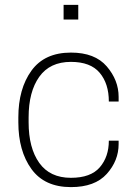

<svg xmlns="http://www.w3.org/2000/svg" viewBox="-20 -755 560 785"><path d="M97 -255Q97 -150 140.5 -89Q184 -28 270 -28Q351 -28 388 -71Q425 -114 425 -180H465V-166Q465 -98 416.5 -44Q368 10 270 10Q162 10 108.5 -64Q55 -138 55 -255V-275Q55 -392 108.5 -466Q162 -540 270 -540Q368 -540 416.5 -483.5Q465 -427 465 -359V-340H425Q425 -413 387.5 -457.5Q350 -502 270 -502Q184 -502 140.5 -441Q97 -380 97 -275ZM300 -735V-675H240V-735Z"/></svg>

Font: Cooper Hewitt
Style: Light
Weight: 703
Designer: Village Type and Design LLC
Foundry: Cooper Hewitt Smithsonian Design Museum
Version: 1.000